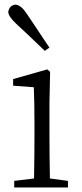

<svg xmlns="http://www.w3.org/2000/svg" viewBox="-20 -831 363 851"><path d="M199.2 -620.1 178.7 -605.5Q93.8 -687.5 51.8 -725.6Q16.6 -758.8 16.6 -778.3Q21.5 -807.6 48.8 -810.5Q73.2 -808.6 97.7 -771.5Q109.4 -753.9 133.8 -717.8Q176.8 -652.3 199.2 -620.1ZM201.2 -40 281.2 -29.3V0H43V-29.3L130.9 -40Q132.8 -149.4 132.8 -226.6V-282.2Q132.8 -374 129.9 -444.3L38.1 -451.2V-480.5L189.5 -523.4L202.1 -512.7L199.2 -376V-226.6Q199.2 -149.4 201.2 -40Z"/></svg>

Font: GenYoMin JP Light
Style: Regular
Weight: 300
Version: Version 1.001;PS 1;hotconv 16.6.51;makeotf.lib2.5.65220 DEVE